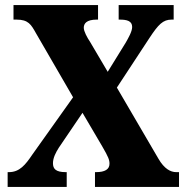

<svg xmlns="http://www.w3.org/2000/svg" viewBox="-20 -734 734 754"><path d="M10 0H242V-58H238C199 -58 188 -71 188 -93C188 -114 199 -135 211 -154L304 -291L381 -160C406 -117 410 -106 410 -91C410 -69 392 -58 357 -58H353V0H683V-58H672C650 -58 625 -71 602 -111L439 -390L567 -585C602 -638 620 -657 654 -657H662V-714H446V-657H450C478 -657 499 -652 499 -628C499 -610 483 -583 474 -567L403 -452L334 -569C322 -587 309 -611 309 -625C309 -641 319 -657 360 -657H365V-714H33V-657H45C91 -657 102 -638 121 -604L267 -352L107 -127C80 -87 57 -58 15 -58H10Z"/></svg>

Font: Noto Serif Khmer Condensed Black
Style: Regular
Weight: 900
Width: 3
Designer: Danh Hong and the Monotype Design Team
Foundry: Monotype Imaging Inc.
Version: Version 2.004